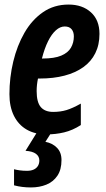

<svg xmlns="http://www.w3.org/2000/svg" viewBox="-20 -574 462 834"><path d="M182.1 9.8Q132.3 9.8 96.2 -11Q60.1 -31.7 40.5 -71Q21 -110.4 21 -165Q21 -237.3 37.6 -306.6Q54.2 -376 86.4 -431.9Q118.7 -487.8 166.7 -521Q214.8 -554.2 277.8 -554.2Q337.9 -554.2 375 -520.5Q412.1 -486.8 412.1 -426.8Q412.1 -379.4 394 -343Q376 -306.6 341.8 -282.2Q307.6 -257.8 260 -245.4Q212.4 -232.9 152.8 -232.9H145Q142.1 -219.2 140.6 -205.3Q139.2 -191.4 139.2 -178.2Q139.2 -129.9 157.2 -108.9Q175.3 -87.9 210.9 -87.9Q242.7 -87.9 269 -95.9Q295.4 -104 331.1 -124V-30.8Q295.4 -7.8 258.5 1Q221.7 9.8 182.1 9.8ZM162.1 -319.8H165Q216.3 -319.8 245.8 -332.3Q275.4 -344.7 288.1 -366.7Q300.8 -388.7 300.8 -416Q300.8 -435.5 290.8 -447.3Q280.8 -459 261.2 -459Q241.2 -459 222.7 -442.4Q204.1 -425.8 188.7 -394.8Q173.3 -363.8 162.1 -319.8ZM114.3 240.2Q95.2 240.2 77.1 238Q59.1 235.8 41 231V161.1Q51.8 164.1 66.2 166Q80.6 168 97.2 168Q114.3 168 126.2 162.6Q138.2 157.2 144.5 147Q150.9 136.7 150.9 123Q150.9 105 136 94Q121.1 83 90.8 81.1L141.1 0H204.1L177.2 42Q208 47.9 227.5 67.9Q247.1 87.9 247.1 121.1Q247.1 163.1 229.2 189.5Q211.4 215.8 181.4 228Q151.4 240.2 114.3 240.2Z"/></svg>

Font: Open Sans Condensed
Style: Italic
Weight: 400
Width: 3
Italic angle: -12°
Designer: Monotype Design Team
Foundry: Monotype Imaging Inc.
Version: Version 3.000